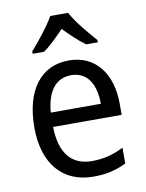

<svg xmlns="http://www.w3.org/2000/svg" viewBox="-87 -828 683 899"><g transform="rotate(-10 255.0 -378.0)"><path d="M300 -766H215C191 -722 140 -659 103 -617V-606H158C189 -628 223 -662 257 -697C291 -662 325 -629 358 -606H413V-617C377 -657 323 -721 300 -766ZM264 -546C132 -546 51 -443 51 -264C51 -94 137 10 284 10C347 10 392 -1 441 -25V-100C391 -75 347 -63 290 -63C193 -63 140 -127 138 -252H464V-306C464 -447 391 -546 264 -546ZM263 -476C342 -476 377 -409 377 -320H139C147 -421 190 -476 263 -476Z"/></g></svg>

Font: Noto Sans Arabic UI SmCn
Style: Regular
Weight: 400
Width: 4
Designer: Monotype Design Team, Nadine Chahine and Nizar Qandah
Foundry: Monotype Imaging Inc.
Version: Version 2.010